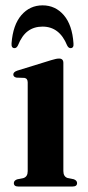

<svg xmlns="http://www.w3.org/2000/svg" viewBox="-20 -680 321 700"><path d="M211 -450.5V-56.5Q211 -36 226.5 -31L249 -26.5Q261 -22 261 -12.5Q261 0 244.5 0H46.5Q30.5 0 30.5 -12.5Q30.5 -21.5 42 -26L66 -31Q81 -36 81 -56V-379.5Q81 -394 69 -396L40 -397Q28.5 -399.5 28.5 -408.5Q28.5 -417.5 43 -422.5L166 -460.5Q176.5 -463.5 182.8 -465Q189 -466.5 195.5 -466.5Q211 -466.5 211 -450.5ZM135.2 -583Q104.4 -583 82.3 -567Q60.1 -551 45.4 -514.5Q40.5 -504.5 32.9 -504.5Q20.8 -504.5 22.1 -522Q27.1 -589 57.9 -624.8Q88.8 -660.5 135.2 -660.5Q181.7 -660.5 212.6 -624.8Q243.4 -589 247.9 -522Q249.7 -504.5 237.2 -504.5Q229.6 -504.5 224.7 -514.5Q196.9 -583 135.2 -583Z"/></svg>

Font: Fraunces 72pt SemiBold
Style: Regular
Weight: 600
Version: Version 1.000;[b76b70a41]